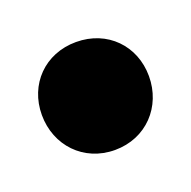

<svg xmlns="http://www.w3.org/2000/svg" viewBox="-44 -473 218 219"><g transform="rotate(-20 65.0 -363.5)"><path d="M65 -298C103 -298 130 -327 130 -364C130 -401 103 -429 65 -429C27 -429 0 -401 0 -364C0 -327 27 -298 65 -298Z"/></g></svg>

Font: MV Cash
Style: Regular
Weight: 400
Designer: Rodrigo Fuenzalida
Foundry: fragTYPE
Version: Version 1.100;Glyphs 3.1.2 (3151)